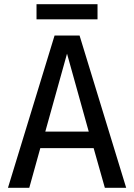

<svg xmlns="http://www.w3.org/2000/svg" viewBox="-20 -899 642 919"><path d="M154.8 -878.9H446.8V-806.6H154.8ZM241.2 -729H360.8L584 0H481.9L428.2 -189.9H172.9L120.1 0H18.1ZM404.8 -269 300.8 -642.1 196.8 -269Z"/></svg>

Font: Hack
Style: Regular
Weight: 400
Monospace: yes
Designer: Christopher Simpkins
Foundry: Christopher Simpkins
Version: Version 2.019; ttfautohint (v1.4.1) -l 4 -r 80 -G 350 -x 0 -